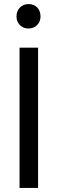

<svg xmlns="http://www.w3.org/2000/svg" viewBox="-20 -923 283 943"><path d="M167 -689V0H76V-689ZM179 -842Q179 -817 162.5 -800Q146 -783 120 -783Q94 -783 77.5 -800Q61 -817 61 -842Q61 -868 77.5 -885.5Q94 -903 120 -903Q147 -903 163 -886Q179 -869 179 -842Z"/></svg>

Font: Fira Sans Extra Condensed
Style: Regular
Weight: 400
Width: 1
Designer: Carrois Corporate & Edenspiekermann AG
Foundry: Carrois Corporate GbR & Edenspiekermann AG
Version: Version 4.203